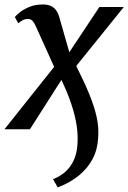

<svg xmlns="http://www.w3.org/2000/svg" viewBox="-40 -579 574 860"><path d="M121 -460Q115 -474 107 -484Q99 -494 86 -494Q72 -494 60.8 -488Q49.5 -482 42 -474.5L26.5 -502.5Q31.5 -509.5 47.8 -523Q64 -536.5 90.8 -547.8Q117.5 -559 152.5 -559Q172 -559 186.2 -553Q200.5 -547 210 -534.8Q219.5 -522.5 225 -504L270.5 -345L405 -547.5H514.5L301.5 -283.5Q337 -213 360 -157Q383 -101 393.2 -53.5Q403.5 -6 399.5 40Q397 91 374.5 133.5Q352 176 312.2 208Q272.5 240 218.5 260.5L197.5 223.5Q249 203.5 276.5 163.2Q304 123 307 66Q310 26 303 -18.8Q296 -63.5 279 -114.2Q262 -165 235 -221L94 0H-20L202.5 -279.5Z"/></svg>

Font: Merriweather 36pt Medium
Style: Italic
Weight: 500
Italic angle: -7.8°
Version: Version 2.101